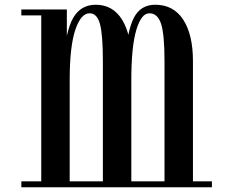

<svg xmlns="http://www.w3.org/2000/svg" viewBox="-20 -790 964 810"><path d="M534 -532V0H414V-532Q414 -645 401.5 -689.5Q389 -734 358 -734Q321 -734 297.5 -663.5Q274 -593 274 -452L246 -524Q257 -660 289 -715Q321 -770 384 -770Q456 -770 495 -707Q534 -644 534 -532ZM274 0H154V-750H262V-587L274 -595ZM739 0H70V-25H739ZM70 -725V-750H176V-725ZM794 -532V0H674V-532Q674 -645 659.5 -689.5Q645 -734 610 -734Q576 -734 555 -663.5Q534 -593 534 -452L505 -524Q517 -663 545.5 -716.5Q574 -770 635 -770Q712 -770 753 -707Q794 -644 794 -532ZM874 -25V0H772V-25Z"/></svg>

Font: Solide Mirage
Style: Etroit
Weight: 400
Designer: Jérémy Landes
Foundry: Velvetyne Type Foundry
Version: Version 1.1